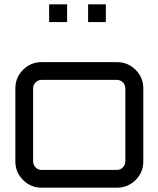

<svg xmlns="http://www.w3.org/2000/svg" viewBox="-20 -867 732 887"><path d="M172 -580H520Q571 -580 606.5 -544.5Q642 -509 642 -459V-121Q642 -71 606.5 -35.5Q571 0 520 0H172Q122 0 86.5 -35.5Q51 -71 51 -121V-459Q51 -509 86.5 -544.5Q122 -580 172 -580ZM520 -498H172Q156 -498 144.5 -486.5Q133 -475 133 -459V-121Q133 -105 144.5 -93.5Q156 -82 172 -82H520Q536 -82 547.5 -93.5Q559 -105 559 -121V-459Q559 -475 547.5 -486.5Q536 -498 520 -498ZM469 -847V-765H387V-847ZM290 -847V-765H207V-847Z"/></svg>

Font: Orbitron
Style: Regular
Weight: 400
Designer: Matt McInerney
Foundry: Matt McInerney
Version: 1.000